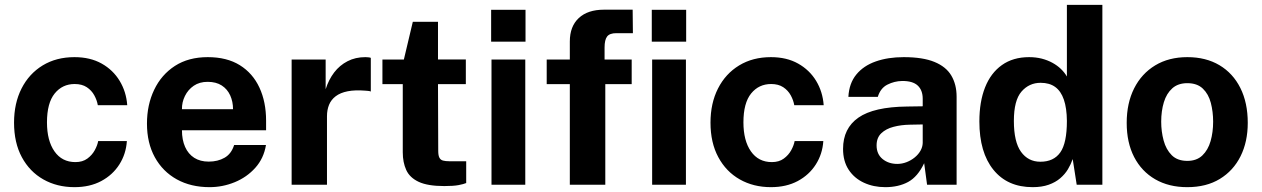

<svg xmlns="http://www.w3.org/2000/svg" viewBox="-20 -763 5211 793"><path d="M287.5 10Q215.5 10 159 -22Q102.5 -54 70.2 -113.8Q38 -173.5 38 -256.5Q38 -336.5 69 -397.5Q100 -458.5 156.2 -492.8Q212.5 -527 287.5 -527Q352.5 -527 399.8 -500.5Q447 -474 474.2 -429Q501.5 -384 505.5 -328.5H384Q380.5 -349 369.5 -369.2Q358.5 -389.5 338.5 -402.8Q318.5 -416 288.5 -416Q237.5 -416 205.8 -376.8Q174 -337.5 174 -257.5Q174 -182 205 -137.8Q236 -93.5 291.5 -93.5Q321 -93.5 340.8 -108Q360.5 -122.5 371.5 -142.8Q382.5 -163 385.5 -180.5H504Q500.5 -127 473 -83.8Q445.5 -40.5 398.2 -15.2Q351 10 287.5 10Z M845.5 10Q768.5 10 710.2 -22.2Q652 -54.5 619.5 -113.5Q587 -172.5 587 -252.5Q587 -330 616.8 -392.2Q646.5 -454.5 702.5 -490.8Q758.5 -527 838 -527Q917 -527 970.5 -493.8Q1024 -460.5 1051.5 -401.2Q1079 -342 1079 -264.5V-225H731.5Q731.5 -185.5 744.5 -156.2Q757.5 -127 782.2 -111.2Q807 -95.5 842 -95.5Q879.5 -95.5 907.5 -111.5Q935.5 -127.5 947 -164H1078.5Q1069.5 -109 1034.5 -70Q999.5 -31 949.5 -10.5Q899.5 10 845.5 10ZM731.5 -312H942.5Q942.5 -343 930.8 -369Q919 -395 895.8 -410Q872.5 -425 837.5 -425Q804 -425 780.2 -408.8Q756.5 -392.5 743.8 -366.5Q731 -340.5 731.5 -312Z M1184.5 0V-517H1325V-394.5Q1337.5 -434 1360.2 -463.8Q1383 -493.5 1415.5 -510.2Q1448 -527 1489 -527Q1496 -527 1502.2 -526.2Q1508.5 -525.5 1511.5 -524V-385Q1507 -387 1500.8 -387.5Q1494.5 -388 1489.5 -388.5Q1446.5 -392 1416 -386Q1385.5 -380 1366.5 -365.5Q1347.5 -351 1339 -330Q1330.5 -309 1330.5 -283V0Z M1815 5.5Q1746.5 5.5 1709.2 -12Q1672 -29.5 1657.8 -61Q1643.5 -92.5 1643.5 -134V-415.5H1559.5V-517H1648L1685 -673H1789V-517.5H1904V-415.5H1789L1790 -140Q1790 -121 1794.8 -111.8Q1799.5 -102.5 1809.8 -99.8Q1820 -97 1836 -97H1905.5V-7Q1895 -2.5 1874 1.5Q1853 5.5 1815 5.5Z M2010 0V-517H2149.5V0ZM2008.5 -591V-722.5H2150.5V-591Z M2333.5 0V-415.5H2238V-517H2333.5V-591.5Q2333.5 -654 2370.5 -688.5Q2407.5 -723 2474.5 -723H2593L2594 -626H2525.5Q2498 -626 2487.5 -612.2Q2477 -598.5 2477 -567V-517H2589V-415.5H2480V0ZM2673.5 0V-517H2813V0ZM2672 -591V-722.5H2814V-591Z M3164 10Q3092 10 3035.5 -22Q2979 -54 2946.8 -113.8Q2914.5 -173.5 2914.5 -256.5Q2914.5 -336.5 2945.5 -397.5Q2976.5 -458.5 3032.8 -492.8Q3089 -527 3164 -527Q3229 -527 3276.2 -500.5Q3323.5 -474 3350.8 -429Q3378 -384 3382 -328.5H3260.5Q3257 -349 3246 -369.2Q3235 -389.5 3215 -402.8Q3195 -416 3165 -416Q3114 -416 3082.2 -376.8Q3050.5 -337.5 3050.5 -257.5Q3050.5 -182 3081.5 -137.8Q3112.5 -93.5 3168 -93.5Q3197.5 -93.5 3217.2 -108Q3237 -122.5 3248 -142.8Q3259 -163 3262 -180.5H3380.5Q3377 -127 3349.5 -83.8Q3322 -40.5 3274.8 -15.2Q3227.5 10 3164 10Z M3636.5 10Q3587.5 10 3547.8 -8.5Q3508 -27 3485 -62.2Q3462 -97.5 3462 -148Q3462 -233 3525.5 -277.2Q3589 -321.5 3726 -323L3791 -324V-355Q3791 -390.5 3770.2 -409.8Q3749.5 -429 3705.5 -428.5Q3674 -428 3645.2 -413.5Q3616.5 -399 3605.5 -363H3484Q3487 -419 3516.8 -455.2Q3546.5 -491.5 3597 -509.2Q3647.5 -527 3712.5 -527Q3791.5 -527 3839.5 -507.2Q3887.5 -487.5 3909.2 -450.8Q3931 -414 3931 -363.5V0H3809L3797 -89Q3770.5 -33 3730.8 -11.5Q3691 10 3636.5 10ZM3686 -86Q3705.5 -86 3724.2 -93.2Q3743 -100.5 3758 -112.8Q3773 -125 3781.8 -140.5Q3790.5 -156 3791 -172.5V-249L3738.5 -248Q3702 -247.5 3670.5 -239.2Q3639 -231 3619.8 -212.5Q3600.5 -194 3600.5 -162.5Q3600.5 -126.5 3625.2 -106.2Q3650 -86 3686 -86Z M4245 10Q4141 10 4083 -61.8Q4025 -133.5 4025 -261.5Q4025 -342.5 4048.5 -402Q4072 -461.5 4118 -494.2Q4164 -527 4230.5 -527Q4258.5 -527 4282.8 -520.8Q4307 -514.5 4327 -503.5Q4347 -492.5 4362 -478Q4377 -463.5 4386.5 -447V-743H4533V0H4427L4410.5 -106Q4403 -84.5 4390.8 -64Q4378.5 -43.5 4359 -26.8Q4339.5 -10 4311.2 0Q4283 10 4245 10ZM4277 -95Q4332 -95 4359.2 -133.5Q4386.5 -172 4386.5 -263.5Q4386 -316.5 4374 -351.5Q4362 -386.5 4338.2 -403.8Q4314.5 -421 4278 -421Q4230.5 -421 4199 -384.8Q4167.5 -348.5 4167.5 -263.5Q4167.5 -177 4197 -136Q4226.5 -95 4277 -95Z M4883.5 10Q4807.5 10 4751.2 -22.5Q4695 -55 4664.2 -114.5Q4633.5 -174 4633.5 -255.5Q4633.5 -337 4664.2 -398Q4695 -459 4751.2 -493Q4807.5 -527 4884 -527Q4960.5 -527 5016.5 -493.8Q5072.5 -460.5 5103 -399.5Q5133.5 -338.5 5133.5 -255.5Q5133.5 -177.5 5103.8 -117.8Q5074 -58 5018.2 -24Q4962.5 10 4883.5 10ZM4884 -98.5Q4922.5 -98.5 4946 -121Q4969.5 -143.5 4980 -180.2Q4990.5 -217 4990.5 -260.5Q4990.5 -301.5 4981 -338Q4971.5 -374.5 4948 -397Q4924.5 -419.5 4884 -419.5Q4845.5 -419.5 4821.8 -398.2Q4798 -377 4787 -340.8Q4776 -304.5 4776 -260.5Q4776 -220 4786 -182.8Q4796 -145.5 4819.5 -122Q4843 -98.5 4884 -98.5Z"/></svg>

Font: Public Sans Thin
Style: Bold
Weight: 700
Version: Version 2.001